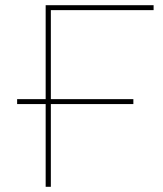

<svg xmlns="http://www.w3.org/2000/svg" viewBox="-20 -720 629 740"><path d="M46 -338H494V-319H46ZM156 -700H572V-681H167L176 -690V0H156Z"/></svg>

Font: Montserrat
Style: Regular
Weight: 400
Designer: Julieta Ulanovsky
Foundry: Julieta Ulanovsky
Version: Version 8.000